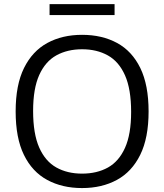

<svg xmlns="http://www.w3.org/2000/svg" viewBox="-20 -922 814 951"><path d="M386.5 9.5Q288 9.5 213.8 -30.8Q139.5 -71 98.5 -154.8Q57.5 -238.5 57.5 -370Q57.5 -501.5 99 -585.2Q140.5 -669 214.5 -709.2Q288.5 -749.5 386.5 -749.5Q485.5 -749.5 559.8 -709.2Q634 -669 675 -585Q716 -501 716 -370Q716 -239 674.5 -155Q633 -71 558.8 -30.8Q484.5 9.5 386.5 9.5ZM386.5 -62Q460 -62 514.5 -92.2Q569 -122.5 599.2 -189.8Q629.5 -257 629.5 -367.5Q629.5 -480.5 599.2 -548.8Q569 -617 514.2 -647.5Q459.5 -678 386.5 -678Q314 -678 259.2 -647.8Q204.5 -617.5 174.2 -550.2Q144 -483 144 -372.5Q144 -259.5 174.2 -191.2Q204.5 -123 259 -92.5Q313.5 -62 386.5 -62ZM225.5 -847.5V-901.5H547.5V-847.5Z"/></svg>

Font: Encode Sans SemiExpanded SemiExpanded
Style: Regular
Weight: 400
Width: 6
Designer: Multiple Designers
Foundry: Impallari Type
Version: Version 3.000; ttfautohint (v1.8.3) -l 8 -r 50 -G 200 -x 14 